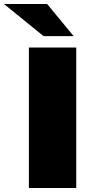

<svg xmlns="http://www.w3.org/2000/svg" viewBox="-87 -937 457 957"><path d="M57 -700H293V0H57ZM-67 -917H148L280 -757H130Z"/></svg>

Font: AtCorfu Sans
Style: AtCorfu Sans Black
Weight: 900
Designer: Kostas Teopoulos
Foundry: Kostas Teopoulos
Version: Version 1.00 July 8, 2025, initial release